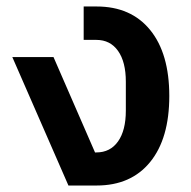

<svg xmlns="http://www.w3.org/2000/svg" viewBox="-20 -572 588 592"><path d="M18 -396H145L273 -102H277Q320 -102 344 -136Q368 -170 368 -231V-320Q368 -381 344 -415Q320 -449 277 -449H238V-552H278Q384 -552 443 -479.5Q502 -407 502 -276Q502 -145 443 -72.5Q384 0 278 0H191Z"/></svg>

Font: IBM Plex Sans Thai SemiBold
Style: Regular
Weight: 600
Designer: Mike Abbink, Paul van der Laan, Pieter van Rosmalen, Ben Mitchell, Mark Frömberg
Foundry: Bold Monday
Version: Version 1.1